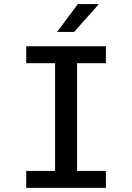

<svg xmlns="http://www.w3.org/2000/svg" viewBox="-20 -910 640 930"><path d="M107 0V-82H246.8V-604H107V-686H493V-604H353.2V-82H493V0ZM256.5 -755.2 357 -890.2H456.2V-887.2L338.8 -755.2Z"/></svg>

Font: Chivo Mono Medium
Style: Regular
Weight: 500
Monospace: yes
Designer: Hector Gatti
Foundry: Omnibus-Type
Version: Version 1.008